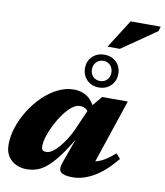

<svg xmlns="http://www.w3.org/2000/svg" viewBox="-98 -997 939 1093"><g transform="rotate(10 371.0 -450.0)"><path d="M325.5 -58 380.5 -211.5H383.5Q341 -139 306.8 -94.2Q272.5 -49.5 243.2 -25.8Q214 -2 186.2 6.5Q158.5 15 129 15Q95.5 15 67.5 1.5Q39.5 -12 22.2 -38.8Q5 -65.5 5 -106Q5 -154.5 22.2 -206.8Q39.5 -259 69.8 -307.2Q100 -355.5 139.8 -394.2Q179.5 -433 225.2 -455.8Q271 -478.5 318.5 -478.5Q363.5 -478.5 396 -455.8Q428.5 -433 452 -380.5L427.5 -345.5Q419.5 -368.5 405 -380.2Q390.5 -392 367 -392Q345.5 -392 322 -373.5Q298.5 -355 276 -324.8Q253.5 -294.5 235.5 -259Q217.5 -223.5 206.5 -189.8Q195.5 -156 195.5 -131Q195.5 -114 201.8 -107.5Q208 -101 224 -101Q239.5 -101 258.2 -113.8Q277 -126.5 296.2 -149Q315.5 -171.5 333.8 -200.5Q352 -229.5 366 -262L424.5 -395L483 -464.5H631L487.5 -36.5L455.5 -90Q485.5 -91 511.5 -97.8Q537.5 -104.5 563.2 -120.2Q589 -136 619 -163L644 -134.5Q579.5 -56 517 -20.5Q454.5 15 396 15Q344.5 15 327.5 -1.2Q310.5 -17.5 325.5 -58ZM454.5 -704Q496 -704 523.2 -677.5Q550.5 -651 550.5 -609Q550.5 -568.5 523.2 -541.5Q496 -514.5 454.5 -514.5Q412.5 -514.5 385.2 -541.5Q358 -568.5 358 -609Q358 -651 385.2 -677.5Q412.5 -704 454.5 -704ZM454.5 -552Q479 -552 494.8 -568.2Q510.5 -584.5 510.5 -609Q510.5 -635.5 494.8 -652Q479 -668.5 454.5 -668.5Q430 -668.5 414 -652Q398 -635.5 398 -609Q398 -584.5 414 -568.2Q430 -552 454.5 -552ZM463 -752 567.5 -916.5H741.5L733.5 -889.5L534.5 -752Z"/></g></svg>

Font: Newsreader ExtraBold
Style: Italic
Weight: 800
Italic angle: -17°
Designer: Hugues Gentile
Foundry: Production Type
Version: Version 1.003